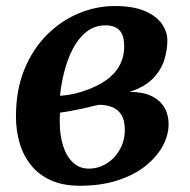

<svg xmlns="http://www.w3.org/2000/svg" viewBox="-20 -590 614 621"><path d="M238.4 10.8Q183.6 10.8 144.5 -6.9Q105.3 -24.6 80.3 -55.9Q55.2 -87.2 43.4 -127.6Q31.6 -168 31.6 -213.5Q31.6 -298.8 58.7 -365.2Q85.9 -431.5 131.7 -477.2Q177.5 -523 234.4 -546.7Q291.3 -570.5 351 -570.5Q410.7 -570.5 448.2 -554.4Q485.8 -538.3 503.5 -512.8Q521.3 -487.3 521.3 -459.3Q521.3 -427.3 510.9 -394.9Q500.6 -362.5 474.1 -335.5Q447.5 -308.5 398.9 -292.7Q441.3 -293 469.2 -279.7Q497.1 -266.4 511.2 -243Q525.3 -219.5 525.3 -188.4Q525.3 -153.3 506.6 -118.3Q487.8 -83.3 451.3 -53.9Q414.8 -24.5 361.2 -6.9Q307.5 10.8 238.4 10.8ZM267.5 -44.6Q298 -44.6 324.4 -60.9Q350.8 -77.1 367.2 -105.7Q383.7 -134.3 383.7 -170.6Q383.7 -200.9 372.6 -218.5Q361.5 -236.2 342.6 -243.6Q323.8 -251.1 300.2 -251.1Q292.9 -249.8 283.6 -247.5Q274.4 -245.1 264 -242.7Q253.5 -240.2 242.2 -237.8Q226.2 -234.5 209.4 -231.3Q192.5 -228.1 174 -225.7Q173.5 -217.7 173.4 -209.6Q173.3 -201.5 173.3 -193.8Q173.3 -153.2 183.8 -119.3Q194.3 -85.3 215.3 -65Q236.4 -44.6 267.5 -44.6ZM174.2 -280Q187.2 -281 199.1 -282.8Q210.9 -284.6 222.9 -287.4Q234.9 -290.3 247.8 -294.4Q290.5 -308.3 320.4 -328.6Q350.3 -349 365.9 -376.8Q381.6 -404.6 381.6 -440.1Q381.6 -475.7 366.6 -491.8Q351.6 -508 321.7 -508Q285.7 -508 259.1 -486.7Q232.6 -465.4 215 -430.9Q197.5 -396.4 187.5 -356.6Q177.5 -316.8 174.2 -280Z"/></svg>

Font: Merriweather Light
Style: Italic
Weight: 300
Italic angle: -7.8°
Designer: Eben Sorkin
Foundry: Eben Sorkin
Version: Version 2.101